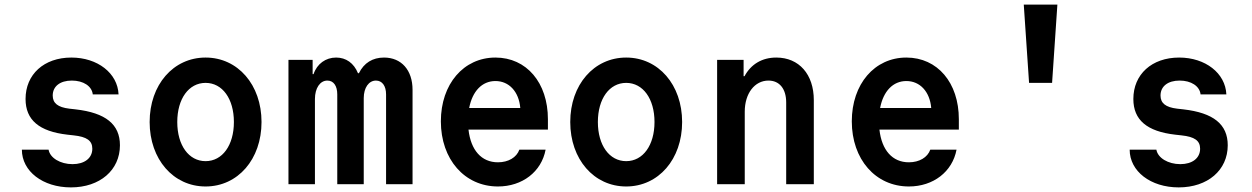

<svg xmlns="http://www.w3.org/2000/svg" viewBox="-20 -800 5440 834"><path d="M75 -150C75 -56 166 14 288 14C414 14 501 -61 501 -169C501 -260 439 -310 308 -325L281 -328C231 -334 209 -352 209 -385C209 -425 241 -450 292 -450C342 -450 379 -426 383 -390H495C491 -482 404 -550 290 -550C171 -550 91 -477 91 -370C91 -279 150 -229 273 -215L300 -212C357 -206 381 -189 381 -154C381 -113 347 -87 295 -87C242 -87 197 -114 191 -150Z M873 10C1013 10 1116 -108 1116 -270C1116 -432 1013 -550 873 -550C733 -550 630 -432 630 -270C630 -108 733 10 873 10ZM873 -100C800 -100 750 -169 750 -270C750 -371 800 -440 873 -440C946 -440 996 -371 996 -270C996 -169 946 -100 873 -100Z M1233 0H1348V-370C1348 -417 1370 -450 1402 -450C1429 -450 1445 -427 1445 -390V0H1560V-374C1560 -419 1582 -450 1613 -450C1640 -450 1657 -427 1657 -390V0H1772V-410C1772 -495 1724 -550 1648 -550C1599 -550 1561 -527 1539 -482H1535C1517 -526 1483 -550 1440 -550C1395 -550 1357 -523 1342 -478H1338V-540H1233Z M2015 -237H2360V-282C2360 -441 2267 -550 2132 -550C1994 -550 1895 -435 1895 -273C1895 -108 1998 10 2143 10C2249 10 2332 -54 2350 -150H2236C2224 -116 2188 -95 2143 -95C2071 -95 2025 -148 2015 -237ZM2132 -448C2191 -448 2234 -402 2240 -331H2018C2032 -404 2074 -448 2132 -448Z M2700 10C2840 10 2943 -108 2943 -270C2943 -432 2840 -550 2700 -550C2560 -550 2457 -432 2457 -270C2457 -108 2560 10 2700 10ZM2700 -100C2627 -100 2577 -169 2577 -270C2577 -371 2627 -440 2700 -440C2773 -440 2823 -371 2823 -270C2823 -169 2773 -100 2700 -100Z M3095 0H3215V-315C3215 -394 3258 -450 3318 -450C3366 -450 3395 -414 3395 -355V0H3515V-365C3515 -477 3451 -550 3352 -550C3290 -550 3242 -521 3214 -469H3210V-540H3095Z M3800 -237H4145V-282C4145 -441 4052 -550 3917 -550C3779 -550 3680 -435 3680 -273C3680 -108 3783 10 3928 10C4034 10 4117 -54 4135 -150H4021C4009 -116 3973 -95 3928 -95C3856 -95 3810 -148 3800 -237ZM3917 -448C3976 -448 4019 -402 4025 -331H3803C3817 -404 3859 -448 3917 -448Z M4450 -440H4550L4573 -780H4427Z M4887 -150C4887 -56 4978 14 5100 14C5226 14 5313 -61 5313 -169C5313 -260 5251 -310 5120 -325L5093 -328C5043 -334 5021 -352 5021 -385C5021 -425 5053 -450 5104 -450C5154 -450 5191 -426 5195 -390H5307C5303 -482 5216 -550 5102 -550C4983 -550 4903 -477 4903 -370C4903 -279 4962 -229 5085 -215L5112 -212C5169 -206 5193 -189 5193 -154C5193 -113 5159 -87 5107 -87C5054 -87 5009 -114 5003 -150Z"/></svg>

Font: CommitMono
Style: 700Regular
Weight: 700
Monospace: yes
Designer: Eigil Nikolajsen
Foundry: Eigil Nikolajsen
Version: Version 1.143